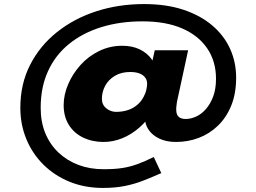

<svg xmlns="http://www.w3.org/2000/svg" viewBox="-20 -746 1261 944"><path d="M486 178Q397 178 323 148Q249 118 194.5 64.5Q140 11 110 -61Q80 -133 80 -216Q80 -333 128 -427Q176 -521 260 -588Q344 -655 453.5 -690.5Q563 -726 688 -726Q798 -726 882 -698Q966 -670 1024 -620.5Q1082 -571 1111.5 -505.5Q1141 -440 1141 -364Q1141 -286 1117 -227Q1093 -168 1051.5 -128Q1010 -88 957 -68Q904 -48 845 -48Q798 -48 763.5 -64.5Q729 -81 711 -107.5Q693 -134 693 -163Q693 -179 693.5 -194Q694 -209 694 -223L733 -199Q706 -155 666.5 -120Q627 -85 581.5 -66.5Q536 -48 489 -48Q434 -48 389 -69.5Q344 -91 318.5 -132Q293 -173 293 -229Q293 -280 315 -331.5Q337 -383 375.5 -426Q414 -469 467 -495Q520 -521 581 -521Q631 -521 667.5 -503Q704 -485 725.5 -455Q747 -425 753 -388L711 -366L741 -499H905L850 -245Q845 -216 847 -197.5Q849 -179 860.5 -170Q872 -161 893 -161Q918 -161 944.5 -173Q971 -185 993 -210.5Q1015 -236 1028.5 -272.5Q1042 -309 1042 -359Q1042 -445 998.5 -508.5Q955 -572 875 -606.5Q795 -641 681 -641Q570 -641 478 -612.5Q386 -584 319 -529.5Q252 -475 216 -396Q180 -317 180 -216Q180 -146 203 -90.5Q226 -35 268 4.5Q310 44 366 65Q422 86 489 86Q544 86 582 80Q620 74 655.5 61Q691 48 736 26L773 105Q728 125 684.5 142Q641 159 593.5 168.5Q546 178 486 178ZM551 -196Q582 -196 609.5 -205Q637 -214 659 -234Q681 -254 694 -287Q697 -294 699.5 -305Q702 -316 703 -327Q705 -347 696 -361.5Q687 -376 668 -384Q649 -392 620 -392Q576 -392 544.5 -373Q513 -354 497 -324Q481 -294 481 -260Q481 -231 502.5 -213.5Q524 -196 551 -196Z"/></svg>

Font: Lexend Tera ExtraBold
Style: Regular
Weight: 800
Designer: Bonnie Shaver-Troup, Thomas Jockin
Foundry: Lexend
Version: Version 1.007